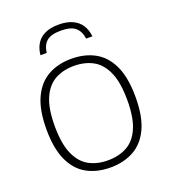

<svg xmlns="http://www.w3.org/2000/svg" viewBox="-144 -899 893 1011"><g transform="rotate(-20 302.0 -393.5)"><path d="M302 7Q227.5 7 171.2 -23.8Q115 -54.5 83.8 -121.8Q52.5 -189 52.5 -297Q52.5 -405.5 84 -472.8Q115.5 -540 171.8 -571Q228 -602 302 -602Q377 -602 433.2 -571Q489.5 -540 520.8 -472.8Q552 -405.5 552 -297Q552 -189 520.8 -122Q489.5 -55 433 -24Q376.5 7 302 7ZM302 -33Q363 -33 409 -58Q455 -83 480.2 -140.8Q505.5 -198.5 505.5 -296Q505.5 -395 480 -453.2Q454.5 -511.5 408.8 -536.8Q363 -562 302 -562Q241.5 -562 196 -537Q150.5 -512 125 -454.2Q99.5 -396.5 99.5 -299Q99.5 -200 125 -141.8Q150.5 -83.5 196 -58.2Q241.5 -33 302 -33ZM156.5 -675Q160 -711.5 176.5 -738.2Q193 -765 224 -779.5Q255 -794 301 -794Q347 -794 378.5 -779.2Q410 -764.5 427 -737.8Q444 -711 447.5 -675H412.5Q407 -717 381.8 -738.5Q356.5 -760 301 -760Q245.5 -760 221 -738.5Q196.5 -717 191.5 -675Z"/></g></svg>

Font: Encode Sans SC Condensed Thin ExtraLight
Style: Regular
Weight: 250
Version: Version 3.002